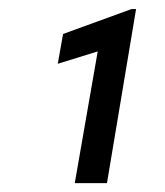

<svg xmlns="http://www.w3.org/2000/svg" viewBox="-20 -731 365 425"><path d="M216.8 -325.7H145.5L196.3 -617.2L107.9 -589.8L119.6 -655.8L271 -710.9H281.2Z"/></svg>

Font: MAUL Condensed Italic
Style: Condenced Regular Italic
Weight: 400
Italic angle: -12°
Designer: MAUL
Version: Version 1.0; 2020; ttfautohint (v1.8.3)